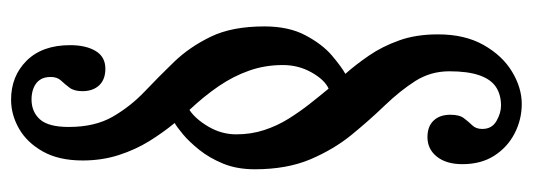

<svg xmlns="http://www.w3.org/2000/svg" viewBox="-320 -430 939 338"><g transform="rotate(-90 149.0 -260.5)"><path d="M135.5 189Q108 189 83.8 176.5Q59.5 164 44.5 140.8Q29.5 117.5 29.5 84.5Q29.5 56 42.8 39.5Q56 23 77 23Q96 23 106.2 33.8Q116.5 44.5 116.5 63.5Q116.5 79.5 110.2 87.5Q104 95.5 97.8 102Q91.5 108.5 91.5 119.5Q91.5 136.5 105.5 144.5Q119.5 152.5 132.5 152.5Q152 152.5 165.5 143.5Q179 134.5 186 114.2Q193 94 193 61.5Q193 28.5 175.8 1.5Q158.5 -25.5 132.8 -52.2Q107 -79 81.2 -110.5Q55.5 -142 38 -183.2Q20.5 -224.5 20.5 -281Q20.5 -312.5 30.5 -336.8Q40.5 -361 54.8 -378.8Q69 -396.5 82.2 -407.5Q95.5 -418.5 102 -422Q85.5 -442 70.2 -466.5Q55 -491 45.5 -520.5Q36 -550 36 -584Q36 -626 51.8 -654Q67.5 -682 92 -696Q116.5 -710 143 -710Q184.5 -710 211.8 -682.5Q239 -655 239 -606Q239 -578.5 228.8 -561.2Q218.5 -544 197.5 -544Q178.5 -544 168.2 -555Q158 -566 158 -584.5Q158 -599 164.2 -607.2Q170.5 -615.5 176.8 -622.2Q183 -629 183 -640Q183 -652 178 -659.2Q173 -666.5 164 -670.2Q155 -674 143.5 -674Q121.5 -674 108.2 -659Q95 -644 95 -608.5Q95 -562.5 113 -531.2Q131 -500 157.2 -475Q183.5 -450 209.8 -422.8Q236 -395.5 254 -358.2Q272 -321 272 -264Q272 -221 256.2 -191.5Q240.5 -162 220.8 -145.2Q201 -128.5 188.5 -121.5Q204.5 -103.5 220.5 -80.2Q236.5 -57 247.2 -27.2Q258 2.5 258 41.5Q258 89 239.2 122Q220.5 155 192.2 172Q164 189 135.5 189ZM162.5 -151Q178 -158 191 -181Q204 -204 204 -231.5Q204 -263 194.2 -290.8Q184.5 -318.5 166.8 -344.5Q149 -370.5 125 -396Q109 -385.5 95.5 -362.5Q82 -339.5 82 -313.5Q82 -287.5 89.5 -264.5Q97 -241.5 109.5 -221.5Q122 -201.5 136 -183.8Q150 -166 162.5 -151Z"/></g></svg>

Font: Imbue Thin 10pt SemiBold
Style: Regular
Weight: 600
Version: Version 1.102